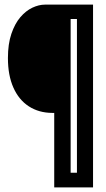

<svg xmlns="http://www.w3.org/2000/svg" viewBox="-20 -680 457 831"><path d="M214.7 131V-191.3H206Q148 -191.7 104.7 -219.8Q61.3 -248 37.8 -301.2Q14.3 -354.3 14.3 -428.7Q14.3 -489.7 29.2 -533.5Q44 -577.3 67.8 -605.3Q91.7 -633.3 120 -646.7Q148.3 -660 175 -660H285.7V131ZM260.3 131V67.7H346.3V131ZM313 131V-660H382.7V131ZM256.7 -597.7V-660H353V-597.7Z"/></svg>

Font: Bricolage Grotesque 96pt ExtraBold Condensed
Style: Regular
Weight: 800
Width: 3
Version: Version 1.001;gftools[0.9.33.dev8+g029e19f]